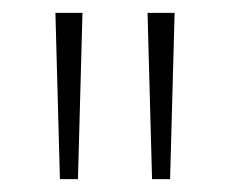

<svg xmlns="http://www.w3.org/2000/svg" viewBox="-20 -734 357 298"><path d="M108 -714H66L73 -456H101ZM251 -714H209L216 -456H244Z"/></svg>

Font: Noto Sans Bengali Condensed ExtraLight
Style: Regular
Weight: 200
Width: 3
Designer: Joana Ranito - Universal Thirst; Jelle Bosma - Monotype Design Team
Foundry: Universal Thirst ehf.
Version: Version 3.000